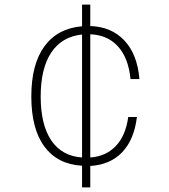

<svg xmlns="http://www.w3.org/2000/svg" viewBox="-20 -714 740 840"><path d="M339 106V11Q232 5 174.5 -72.5Q117 -150 117 -292Q117 -433 174.5 -511.5Q232 -590 339 -599V-694H375V-600Q468 -597 524.5 -536.5Q581 -476 590 -368H551Q542 -460 496.5 -510.5Q451 -561 375 -564V-25Q444 -30 487 -75.5Q530 -121 541 -202H579Q567 -103 514.5 -48Q462 7 375 12V106ZM158 -292Q158 -168 204.5 -99.5Q251 -31 339 -25V-563Q251 -554 204.5 -484.5Q158 -415 158 -292Z"/></svg>

Font: Martian Mono Thin
Style: Regular
Weight: 100
Monospace: yes
Designer: Roman Shamin
Foundry: Evil Martians
Version: Version 1.000; ttfautohint (v1.8.4.7-5d5b)